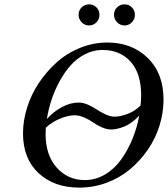

<svg xmlns="http://www.w3.org/2000/svg" viewBox="-20 -854 773 884"><path d="M190.9 -266.1Q189.9 -256.3 189.9 -237.8Q189.9 -139.6 241.2 -82.3Q292.5 -24.9 370.1 -24.9Q420.4 -24.9 463.9 -50.8Q507.3 -76.7 538.1 -119.9Q568.8 -163.1 589.8 -214.4Q610.8 -265.6 621.1 -321.8Q586.9 -285.2 552.5 -271.5Q518.1 -257.8 492.2 -257.8Q471.2 -257.8 448.2 -268.1Q425.3 -278.3 408.4 -290.5Q391.6 -302.7 368.2 -313Q344.7 -323.2 323.2 -323.2Q293.9 -323.2 256.1 -307.6Q218.3 -292 190.9 -266.1ZM627 -368.2Q629.9 -392.6 629.9 -415Q629.9 -516.1 581.3 -570.1Q532.7 -624 451.2 -624Q409.2 -624 371.1 -604.2Q333 -584.5 304.7 -552.5Q276.4 -520.5 253.7 -478.5Q231 -436.5 216.8 -393.1Q202.6 -349.6 195.8 -306.2Q225.6 -339.4 264.4 -360.6Q303.2 -381.8 342.8 -381.8Q362.8 -381.8 385.7 -371.6Q408.7 -361.3 426.3 -349.4Q443.8 -337.4 466.3 -327.1Q488.8 -316.9 507.8 -316.9Q533.7 -316.9 567.4 -329.6Q601.1 -342.3 627 -368.2ZM85.9 -240.2Q85.9 -297.9 104.5 -357.9Q123 -418 158.4 -471.2Q193.8 -524.4 240.7 -566.7Q287.6 -608.9 348.4 -633.5Q409.2 -658.2 474.1 -658.2Q587.4 -658.2 660.2 -587.2Q732.9 -516.1 732.9 -396Q732.9 -335.4 714.4 -275.6Q695.8 -215.8 660.6 -164.8Q625.5 -113.8 578.6 -74.5Q531.7 -35.2 471.2 -12.7Q410.6 9.8 345.2 9.8Q229 9.8 157.5 -56.9Q85.9 -123.5 85.9 -240.2ZM438 -786.1Q438 -765.6 424.1 -751.2Q410.2 -736.8 390.1 -736.8Q370.1 -736.8 356 -751.5Q341.8 -766.1 341.8 -786.1Q341.8 -806.2 356 -820.1Q370.1 -834 390.1 -834Q410.2 -834 424.1 -820.1Q438 -806.2 438 -786.1ZM601.1 -786.1Q601.1 -765.6 587.2 -751.2Q573.2 -736.8 553.2 -736.8Q533.2 -736.8 519 -751.5Q504.9 -766.1 504.9 -786.1Q504.9 -806.2 519 -820.1Q533.2 -834 553.2 -834Q573.2 -834 587.2 -820.1Q601.1 -806.2 601.1 -786.1Z"/></svg>

Font: Common Serif News
Style: Italic
Weight: 450
Italic angle: -12°
Designer: Philipp H. Poll, Khaled Hosny
Foundry: Stefan Peev, Context Ltd.
Version: Version 1.026